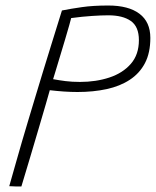

<svg xmlns="http://www.w3.org/2000/svg" viewBox="-20 -662 565 696"><path d="M13.5 13Q25.5 -29.5 36.8 -69Q48 -108.5 59.2 -147.2Q70.5 -186 82.5 -225.8Q94.5 -265.5 107.5 -308.8Q120.5 -352 135.2 -400.2Q150 -448.5 167.2 -504Q184.5 -559.5 204.5 -624Q237 -630.5 277.2 -636.2Q317.5 -642 372.5 -642Q446 -642 485.5 -612.2Q525 -582.5 525 -524.5Q525 -470.5 505.5 -433.2Q486 -396 450.5 -372.8Q415 -349.5 366.8 -339Q318.5 -328.5 261 -328.5Q238 -328.5 211.8 -330.2Q185.5 -332 160.5 -335Q156.5 -320 145.8 -283.5Q135 -247 120.5 -197.2Q106 -147.5 89.5 -92.5Q73 -37.5 57.5 14Q52.5 14 46.2 14Q40 14 33.8 13.8Q27.5 13.5 22.2 13.2Q17 13 13.5 13ZM172.5 -375Q194 -371 217.5 -368Q241 -365 270 -365Q328 -365 376.5 -381Q425 -397 454.2 -430.5Q483.5 -464 483.5 -516.5Q483.5 -565.5 454.2 -586Q425 -606.5 372.5 -606.5Q348 -606.5 313.5 -604.2Q279 -602 238 -596.5Q237.5 -593 231.2 -571.2Q225 -549.5 216 -519Q207 -488.5 197.5 -457.5Q188 -426.5 181.2 -403.5Q174.5 -380.5 172.5 -375Z"/></svg>

Font: Grandstander Thin
Style: Italic
Weight: 100
Italic angle: -15°
Designer: Tyler Finck
Foundry: Etcetera Type Co
Version: Version 1.200